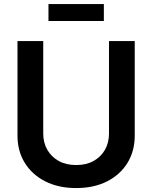

<svg xmlns="http://www.w3.org/2000/svg" viewBox="-20 -934 765 965"><path d="M362.8 11.2Q273.9 11.2 207.5 -22.5Q141.1 -56.2 104.5 -115.5Q67.9 -174.8 67.9 -252.4V-727.5H197.3V-262.7Q197.3 -216.8 217.8 -181.2Q238.3 -145.5 275.1 -125Q312 -104.5 362.8 -104.5Q413.6 -104.5 450.4 -125Q487.3 -145.5 507.6 -181.2Q527.8 -216.8 527.8 -262.7V-727.5H657.2V-252.4Q657.2 -174.8 620.6 -115.2Q584 -55.7 517.8 -22.2Q451.7 11.2 362.8 11.2ZM502 -913.6V-828.6H223.6V-913.6Z"/></svg>

Font: Inter 20pt SemiBold
Style: Regular
Weight: 600
Version: Version 4.001;git-66647c0bb